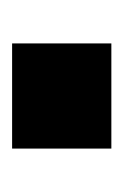

<svg xmlns="http://www.w3.org/2000/svg" viewBox="38 -436 208 325"><g transform="rotate(-90 142.5 -273.0)"><path d="M54 -189V-357H232V-189Z"/></g></svg>

Font: Nunito Sans 9pt ExtraBold
Style: Regular
Weight: 800
Version: Version 3.101;gftools[0.9.27]